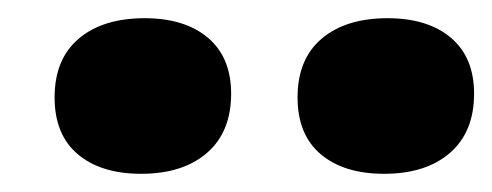

<svg xmlns="http://www.w3.org/2000/svg" viewBox="-20 -800 541 211"><path d="M135 -609Q181 -609 207.5 -632Q234 -655 234 -697Q234 -737 208.5 -758.5Q183 -780 139 -780Q93 -780 66.5 -757.5Q40 -735 40 -693Q40 -652 65.5 -630.5Q91 -609 135 -609ZM402 -609Q448 -609 474.5 -632Q501 -655 501 -697Q501 -737 475.5 -758.5Q450 -780 406 -780Q360 -780 333.5 -757.5Q307 -735 307 -693Q307 -652 332.5 -630.5Q358 -609 402 -609Z"/></svg>

Font: Roboto Serif 20pt
Style: Bold Italic
Weight: 700
Italic angle: -10°
Version: Version 1.007